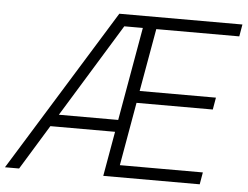

<svg xmlns="http://www.w3.org/2000/svg" viewBox="-74 -762 1064 825"><g transform="rotate(5 457.5 -350.0)"><path d="M572 -648 524 -377H853L844 -325H515L467 -52H825L816 0H400L434 -193H155L37 0H-24L408 -700H939L930 -648ZM514 -648H434L187 -245H443Z"/></g></svg>

Font: Chakra Petch Light
Style: Italic
Weight: 300
Italic angle: -10°
Designer: Katatrad Aksorn Co.,Ltd.
Foundry: Cadson Demak Co.,Ltd.
Version: Version 1.000; ttfautohint (v1.6)